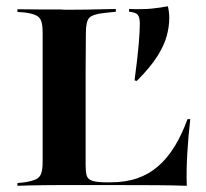

<svg xmlns="http://www.w3.org/2000/svg" viewBox="-20 -600 666 620"><path d="M421.8 -338.7 414.5 -340.3Q424.2 -413.7 427.8 -456Q431.5 -498.4 431.5 -523.4Q431.5 -544.4 424.6 -552.4Q417.7 -560.5 396.8 -562.1V-571Q441.9 -569.4 469.8 -572.2Q497.6 -575 521.8 -579.8Q523.4 -575.8 525 -564.5Q526.6 -553.2 526.6 -541.9Q526.6 -514.5 518.5 -484.3Q510.5 -454 487.9 -418.1Q465.3 -382.3 421.8 -338.7ZM175.8 -2.4Q147.6 -2.4 121.4 -2Q95.2 -1.6 73.4 -1.2Q51.6 -0.8 36.3 0V-8.9L59.7 -11.3Q83.9 -15.3 96 -21Q108.1 -26.6 112.9 -39.5Q117.7 -52.4 117.7 -78.2V-369.4H256.5V-66.1Q256.5 -46 259.7 -33.9Q262.9 -21.8 277 -16.5Q291.1 -11.3 323.4 -11.3H337.1Q385.5 -11.3 423 -24.2Q460.5 -37.1 490.3 -62.9Q520.2 -88.7 543.5 -126.6Q566.9 -164.5 585.5 -215.3H594.4Q587.9 -158.1 584.7 -103.6Q581.5 -49.2 583.1 0Q541.1 -1.6 484.7 -2Q428.2 -2.4 345.2 -2.4H187.1ZM175.8 -569.4 190.3 -568.5H197.6Q230.6 -568.5 259.7 -569Q288.7 -569.4 312.9 -570.2Q337.1 -571 354 -571V-562.1L316.1 -558.1Q279 -554 268.1 -542.3Q257.3 -530.6 257.3 -492.7L256.5 -369.4H117.7V-492.7Q117.7 -518.5 113.3 -531.5Q108.9 -544.4 96.4 -550.4Q83.9 -556.5 59.7 -559.7L36.3 -561.3V-570.2Q51.6 -570.2 73.4 -569.8Q95.2 -569.4 121.4 -569.4Q147.6 -569.4 175.8 -569.4Z"/></svg>

Font: Playfair 144pt SemiExpanded ExtraBold
Style: Regular
Weight: 800
Width: 6
Designer: Claus Eggers Sørensen
Foundry: Claus Eggers Sørensen
Version: Version 2.203